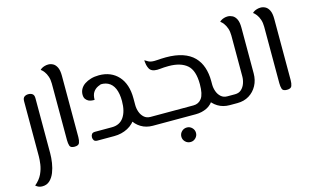

<svg xmlns="http://www.w3.org/2000/svg" viewBox="-103 -950 2372 1469"><g transform="rotate(-15 1083.5 -215.5)"><path d="M73 229Q60 229 50 226Q40 223 32.5 218Q25 213 20 209Q60 175 77.5 137Q95 99 100 62.5Q105 26 105 0V-436Q105 -461 118 -470.5Q131 -480 150 -480Q169 -480 182 -470.5Q195 -461 195 -436V0Q195 35 189 75Q183 115 169 150Q155 185 131.5 207Q108 229 73 229Z M389 0Q357 0 351 -19Q345 -38 345 -64V-512Q345 -543 336.5 -568Q328 -593 315 -610Q302 -627 290 -635Q294 -640 303.5 -646Q313 -652 327 -656Q341 -660 356 -660Q375 -660 393 -650.5Q411 -641 423 -617Q435 -593 435 -549V-64Q435 -38 428 -19Q421 0 389 0Z M1008 0Q956 0 915.5 -24.5Q875 -49 852 -91.5Q829 -134 829 -188V-239H919V-188Q919 -160 928.5 -133Q938 -106 958 -88Q978 -70 1008 -70H1044V0ZM569 0Q550 0 542.5 -10.5Q535 -21 535 -35Q535 -49 542.5 -59.5Q550 -70 569 -70H703Q765 -70 797 -116.5Q829 -163 829 -244Q829 -304 812 -343Q795 -382 761.5 -398.5Q728 -415 680 -407L738 -418Q707 -412 682 -400Q657 -388 643 -366Q629 -344 629 -307Q621 -306 607.5 -307.5Q594 -309 583 -314Q570 -320 560 -333Q550 -346 550 -369Q550 -393 561.5 -413.5Q573 -434 594.5 -448.5Q616 -463 645 -471.5Q674 -480 709 -480Q757 -480 795.5 -464Q834 -448 862 -417Q890 -386 904.5 -342Q919 -298 919 -241Q919 -158 889 -104.5Q859 -51 810 -25.5Q761 0 703 0ZM1044 0V-70Q1056 -70 1060 -61Q1064 -52 1064 -35Q1064 -19 1060 -9.5Q1056 0 1044 0Z M1617 0Q1565 0 1524.5 -24.5Q1484 -49 1461 -91.5Q1438 -134 1438 -188V-216H1528V-188Q1528 -160 1537.5 -133Q1547 -106 1567 -88Q1587 -70 1617 -70H1653V0ZM1044 0V-70H1349Q1390 -70 1414 -102.5Q1438 -135 1438 -214Q1438 -324 1387.5 -367Q1337 -410 1242 -410Q1222 -410 1206 -409Q1190 -408 1177 -406.5Q1164 -405 1152 -405Q1128 -405 1113 -412Q1098 -419 1090.5 -432.5Q1083 -446 1079 -463Q1077 -474 1075.5 -485.5Q1074 -497 1075 -501Q1085 -494 1102 -485Q1119 -476 1148 -476Q1158 -476 1171.5 -477Q1185 -478 1202 -479Q1219 -480 1239 -480Q1316 -480 1371 -461.5Q1426 -443 1460.5 -408Q1495 -373 1511.5 -324Q1528 -275 1528 -215Q1528 -135 1503 -87.5Q1478 -40 1437.5 -20Q1397 0 1349 0ZM1044 0Q1032 0 1028 -9.5Q1024 -19 1024 -35Q1024 -52 1028 -61Q1032 -70 1044 -70ZM1653 0V-70Q1665 -70 1669 -61Q1673 -52 1673 -35Q1673 -19 1669 -9.5Q1665 0 1653 0ZM1256 195Q1231 195 1214 178Q1197 161 1197 138Q1197 114 1214 97Q1231 80 1256 80Q1279 80 1296 97Q1313 114 1313 138Q1313 161 1296 178Q1279 195 1256 195Z M1653 0V-70H1678Q1709 -70 1728.5 -88Q1748 -106 1757.5 -133Q1767 -160 1767 -188V-512Q1767 -543 1758.5 -568Q1750 -593 1737 -610Q1724 -627 1712 -635Q1716 -640 1725.5 -646Q1735 -652 1748.5 -656Q1762 -660 1777 -660Q1796 -660 1814.5 -650.5Q1833 -641 1845 -617Q1857 -593 1857 -549V-188Q1857 -134 1834 -91.5Q1811 -49 1771 -24.5Q1731 0 1678 0ZM1653 0Q1641 0 1637 -9.5Q1633 -19 1633 -35Q1633 -52 1637 -61Q1641 -70 1653 -70Z M2071 0Q2039 0 2033 -19Q2027 -38 2027 -64V-512Q2027 -543 2018.5 -568Q2010 -593 1997 -610Q1984 -627 1972 -635Q1976 -640 1985.5 -646Q1995 -652 2009 -656Q2023 -660 2038 -660Q2057 -660 2075 -650.5Q2093 -641 2105 -617Q2117 -593 2117 -549V-64Q2117 -38 2110 -19Q2103 0 2071 0Z"/></g></svg>

Font: El Messiri
Style: Regular
Weight: 400
Designer: Mohamed Gaber
Foundry: Kief Type Foundry
Version: Version 2.020